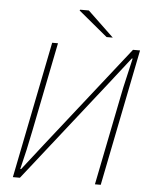

<svg xmlns="http://www.w3.org/2000/svg" viewBox="-57 -876 719 923"><g transform="rotate(5 303.0 -415.0)"><path d="M40 0 172 -660H200L114 -230Q105 -184 94.5 -137Q84 -90 72 -42H76Q101 -74 126 -106Q151 -138 176 -170L562 -660H596L464 0H436L522 -430Q531 -477 542.5 -524.5Q554 -572 564 -618H560Q535 -586 510 -554Q485 -522 460 -490L74 0ZM430 -710 290 -826 292 -830H334L460 -710Z"/></g></svg>

Font: Source Sans 3 ExtraLight
Style: Italic
Weight: 250
Italic angle: -11°
Designer: Paul D. Hunt
Foundry: Adobe
Version: Version 3.046;hotconv 1.0.118;makeotfexe 2.5.65603